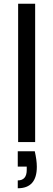

<svg xmlns="http://www.w3.org/2000/svg" viewBox="-20 -760 286 1027"><path d="M77 -740C77 -740 77 0 77 0C77 0 168 0 168 0C168 0 168 -740 168 -740C168 -740 77 -740 77 -740ZM166 49C166 49 75 49 75 49C75 49 75 131 75 131C75 131 123 131 123 131C123 131 123 149 123 149C123 149 123 149 123 149C123 186 107 205 75 205C75 205 75 247 75 247C75 247 75 247 75 247C143 247 177 209 177 132C177 132 177 132 177 132C177 108 173 80 166 49Z"/></svg>

Font: Girnar Poppins
Style: Regular
Weight: 500
Designer: Ninad Kale (Devanagari), Jonny Pinhorn (Latin)
Foundry: Indian Type Foundry
Version: ""